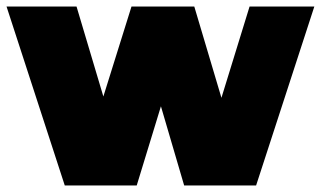

<svg xmlns="http://www.w3.org/2000/svg" viewBox="-27 -567 981 587"><path d="M171 0H391L465 -242L536 0H756L934 -547H736L650 -268L567 -547H375L289 -272L207 -547H-7Z"/></svg>

Font: Chess Sans Black
Style: Regular
Weight: 900
Designer: Wolf Bōese
Foundry: Wolf Bōese
Version: Version 7.223;Glyphs 3.3 (3306)